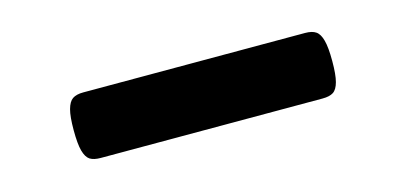

<svg xmlns="http://www.w3.org/2000/svg" viewBox="-29 -439 657 311"><g transform="rotate(-15 300.0 -284.0)"><path d="M516.6 -284.2Q516.6 -261.2 513.4 -249.5Q510.3 -237.8 503.9 -233.6Q497.6 -229.5 485.8 -229.5H113.8Q102.1 -229.5 95.7 -233.6Q89.4 -237.8 86.2 -249.5Q83 -261.2 83 -284.2Q83 -307.1 86.2 -318.8Q89.4 -330.6 95.7 -335Q102.1 -339.4 113.8 -339.4H485.8Q497.6 -339.4 503.9 -335Q510.3 -330.6 513.4 -318.8Q516.6 -307.1 516.6 -284.2Z"/></g></svg>

Font: Courier Prime Sans
Style: Bold
Weight: 700
Designer: Alan Dague-Greene
Foundry: Quote-Unquote Apps
Version: Version 3.020